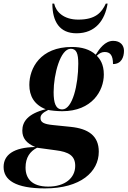

<svg xmlns="http://www.w3.org/2000/svg" viewBox="-94 -807 709 1067"><path d="M331 -622C437 -622 489 -695 504 -787H494C471 -738 438 -698 341 -698C260 -698 217 -741 207 -787H197C197 -686 238 -622 331 -622ZM156 240C354 240 455 148 455 36C455 -53 396 -92 299 -102L201 -112C150 -117 131 -127 131 -151C131 -168 142 -180 174 -196C187 -193 223 -189 252 -189C417 -189 483 -302 483 -393C483 -452 460 -481 444 -497C459 -512 472 -518 488 -518C518 -518 534 -500 534 -451C581 -451 595 -490 595 -525C595 -554 576 -580 535 -580C489 -580 458 -535 438 -503C405 -533 360 -546 305 -546C130 -546 69 -428 69 -335C69 -274 96 -225 160 -200C61 -175 30 -131 30 -81C30 -40 52 -11 102 10C-19 12 -74 54 -74 121C-74 193 -9 240 156 240ZM252 -199C215 -199 204 -236 204 -295C204 -393 241 -536 299 -536C331 -536 341 -510 341 -453C341 -336 309 -199 252 -199ZM174 230C82 230 48 184 48 124C48 68 73 34 112 14L215 28C288 37 324 58 324 115C324 182 267 230 174 230Z"/></svg>

Font: Noto Serif Display SemiCondensed ExtraBold
Style: Italic
Weight: 800
Width: 4
Italic angle: -12°
Designer: Monotype Design Team
Foundry: Monotype Imaging Inc.
Version: Version 2.009